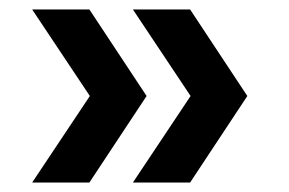

<svg xmlns="http://www.w3.org/2000/svg" viewBox="-20 -525 611 406"><path d="M48 -505H169L290 -322L169 -139H48L170 -322ZM261 -505H382L503 -322L382 -139H261L383 -322Z"/></svg>

Font: Khand SemiBold
Style: Regular
Weight: 600
Designer: Devanagari: Sanchit Sawaria, Jyotish Sonowal; Latin: Satya Rajpurohit
Foundry: Indian Type Foundry
Version: Version 1.101;PS 1.0;hotconv 1.0.78;makeotf.lib2.5.61930; tt